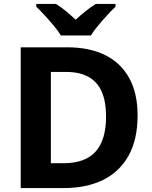

<svg xmlns="http://www.w3.org/2000/svg" viewBox="-20 -954 772 974"><path d="M678 -369Q678 -246 632 -164Q586 -82 502.5 -41Q419 0 303 0H85V-714H321Q434 -714 513.5 -674.5Q593 -635 635.5 -558Q678 -481 678 -369ZM518 -363Q518 -440 495.5 -490Q473 -540 428 -564.5Q383 -589 317 -589H238V-126H302Q412 -126 465 -185Q518 -244 518 -363ZM289 -774Q275 -797 252.5 -824Q230 -851 206.5 -876.5Q183 -902 164 -920V-934H264Q290 -918 314 -898Q338 -878 364 -854Q390 -878 415 -898Q440 -918 466 -934H566V-920Q548 -903 524 -877Q500 -851 477.5 -824Q455 -797 441 -774Z"/></svg>

Font: Noto Sans Khmer
Style: Bold
Weight: 700
Version: Version 2.003